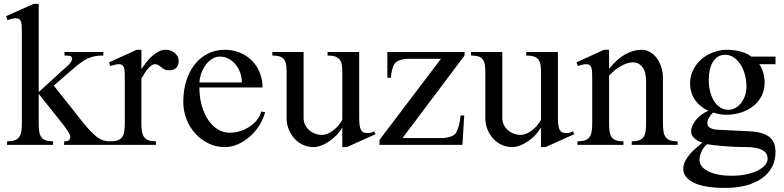

<svg xmlns="http://www.w3.org/2000/svg" viewBox="-20 -738 3996 978"><path d="M177.2 -269 290.5 -372.6Q300.8 -381.8 310.8 -390.4Q320.8 -398.9 328.9 -407.2Q336.9 -415.5 342 -423.3Q347.2 -431.2 347.2 -438.5Q347.2 -448.2 339.6 -451.7Q332 -455.1 308.6 -455.1V-473.1H506.3V-455.1Q482.4 -455.1 463.9 -451.9Q445.3 -448.7 427 -440.2Q408.7 -431.6 388.7 -416.7Q368.7 -401.9 341.8 -378.4L253.9 -301.8L395 -124Q420.4 -91.8 439.9 -71.3Q459.5 -50.8 475.8 -38.8Q492.2 -26.9 507.8 -22.5Q523.4 -18.1 541 -18.1V0H306.6V-18.1Q326.2 -18.1 332 -24.4Q337.9 -30.8 337.9 -42Q337.9 -46.9 334.5 -54.2Q331.1 -61.5 325.4 -70.3Q319.8 -79.1 313 -88.4Q306.2 -97.7 299.8 -106L177.2 -259.8V-109.9Q177.2 -85 179.9 -67.6Q182.6 -50.3 190.4 -39.3Q198.2 -28.3 212.6 -23.2Q227.1 -18.1 250.5 -18.1V0H16.1V-18.1Q39.6 -18.1 54.2 -23.2Q68.8 -28.3 77.1 -39.3Q85.4 -50.3 88.4 -67.6Q91.3 -85 91.3 -109.9V-568.4Q91.3 -588.4 90.8 -602.8Q90.3 -617.2 87.4 -626.7Q84.5 -636.2 78.1 -640.6Q71.8 -645 60.1 -645Q51.8 -645 42 -642.6Q32.2 -640.1 18.1 -635.7L11.2 -655.8L151.4 -718.3H177.2Z M615.7 -333Q615.7 -353.5 615.2 -368.2Q614.7 -382.8 611.8 -392.3Q608.9 -401.9 602.8 -406.5Q596.7 -411.1 585 -411.1Q576.7 -411.1 566.4 -408.4Q556.2 -405.8 541 -401.9L535.6 -420.4L676.3 -484.4H700.2V-385.7Q712.9 -405.3 727.3 -423.3Q741.7 -441.4 757.3 -454.8Q772.9 -468.3 789.8 -476.3Q806.6 -484.4 824.2 -484.4Q837.9 -484.4 849.9 -480Q861.8 -475.6 870.8 -467.8Q879.9 -460 885 -449.7Q890.1 -439.5 890.1 -427.7Q890.1 -404.3 877.2 -392.1Q864.3 -379.9 840.8 -379.9Q826.2 -379.9 817.4 -384.8Q808.6 -389.6 801.5 -395.5Q794.4 -401.4 787.1 -406.2Q779.8 -411.1 769 -411.1Q760.7 -411.1 752.4 -405.5Q744.1 -399.9 735.4 -390.1Q726.6 -380.4 717.8 -366.9Q709 -353.5 700.2 -337.9V-109.9Q700.2 -85 703.1 -67.6Q706.1 -50.3 714.4 -39.3Q722.7 -28.3 737.1 -23.2Q751.5 -18.1 774.9 -18.1V0H541V-18.1Q564.5 -18.1 579.1 -23.2Q593.8 -28.3 601.8 -39.3Q609.9 -50.3 612.8 -67.6Q615.7 -85 615.7 -109.9Z M1211.9 -317.9Q1211.9 -344.7 1203.1 -368.7Q1194.3 -392.6 1179.2 -410.6Q1164.1 -428.7 1143.8 -439.2Q1123.5 -449.7 1100.1 -449.7Q1080.1 -449.7 1062.3 -439.2Q1044.4 -428.7 1030.3 -410.6Q1016.1 -392.6 1006.8 -368.7Q997.6 -344.7 995.6 -317.9ZM1125.5 11.2Q1081.5 11.2 1043 -7.1Q1004.4 -25.4 975.6 -56.9Q946.8 -88.4 930.2 -130.1Q913.6 -171.9 913.6 -219.2Q913.6 -276.9 928.7 -325.4Q943.8 -374 971.7 -409.4Q999.5 -444.8 1038.6 -464.6Q1077.6 -484.4 1125.5 -484.4Q1168 -484.4 1203.4 -469.2Q1238.8 -454.1 1264.2 -428.2Q1289.6 -402.3 1303.5 -367.2Q1317.4 -332 1317.4 -292.5H995.6Q995.6 -244.6 1007.1 -202.6Q1018.6 -160.6 1039.1 -129.4Q1059.6 -98.1 1087.9 -80.1Q1116.2 -62 1149.9 -62Q1177.2 -62 1203.6 -70.3Q1230 -78.6 1252 -93.3Q1273.9 -107.9 1289.6 -127.7Q1305.2 -147.5 1310.5 -169.9L1330.6 -166.5Q1320.8 -129.9 1300 -97.7Q1279.3 -65.4 1251.5 -41.3Q1223.6 -17.1 1191.2 -2.9Q1158.7 11.2 1125.5 11.2Z M1526.4 -473.1V-137.2Q1526.4 -119.1 1533.7 -103.5Q1541 -87.9 1553.7 -76.2Q1566.4 -64.5 1583.7 -57.6Q1601.1 -50.8 1621.1 -50.8Q1634.3 -50.8 1648.7 -56.9Q1663.1 -63 1677 -73.5Q1690.9 -84 1703.1 -98.1Q1715.3 -112.3 1723.6 -127.9V-372.6Q1723.6 -396 1720.2 -411.6Q1716.8 -427.2 1708 -437Q1699.2 -446.8 1684.8 -450.9Q1670.4 -455.1 1648.4 -455.1V-473.1H1809.6V-141.1Q1809.6 -117.7 1811.5 -102.1Q1813.5 -86.4 1818.4 -77.1Q1823.2 -67.9 1831.3 -64Q1839.4 -60.1 1851.6 -60.1Q1859.9 -60.1 1868.7 -62Q1877.4 -64 1885.7 -69.3L1893.1 -54.7L1747.1 11.2H1723.6V-89.4Q1712.4 -68.8 1695.1 -50.5Q1677.7 -32.2 1657.7 -18.6Q1637.7 -4.9 1616.7 3.2Q1595.7 11.2 1577.1 11.2Q1548.3 11.2 1523.4 -0.2Q1498.5 -11.7 1480 -32Q1461.4 -52.2 1450.7 -79.3Q1439.9 -106.4 1439.9 -137.2V-372.6Q1439.9 -396 1436.8 -411.6Q1433.6 -427.2 1425.5 -437Q1417.5 -446.8 1403.3 -450.9Q1389.2 -455.1 1367.2 -455.1V-473.1Z M1913.1 -25.4 2226.1 -438.5H2055.7Q2038.1 -438.5 2021 -432.9Q2003.9 -427.2 1995.6 -420.4Q1990.7 -415.5 1986.3 -407Q1981.9 -398.4 1978.8 -387.7Q1975.6 -377 1973.6 -365.2Q1971.7 -353.5 1971.7 -341.8H1953.1V-473.1H2346.2V-455.1L2030.3 -34.7H2231Q2248 -34.7 2265.9 -39.3Q2283.7 -43.9 2293 -50.8Q2299.3 -55.2 2304.7 -65.2Q2310.1 -75.2 2314.5 -88.9Q2318.8 -102.5 2321.8 -118.4Q2324.7 -134.3 2326.2 -149.9H2344.7L2335.4 0H1913.1Z M2538.6 -473.1V-137.2Q2538.6 -119.1 2545.9 -103.5Q2553.2 -87.9 2565.9 -76.2Q2578.6 -64.5 2595.9 -57.6Q2613.3 -50.8 2633.3 -50.8Q2646.5 -50.8 2660.9 -56.9Q2675.3 -63 2689.2 -73.5Q2703.1 -84 2715.3 -98.1Q2727.5 -112.3 2735.8 -127.9V-372.6Q2735.8 -396 2732.4 -411.6Q2729 -427.2 2720.2 -437Q2711.4 -446.8 2697 -450.9Q2682.6 -455.1 2660.6 -455.1V-473.1H2821.8V-141.1Q2821.8 -117.7 2823.7 -102.1Q2825.7 -86.4 2830.6 -77.1Q2835.4 -67.9 2843.5 -64Q2851.6 -60.1 2863.8 -60.1Q2872.1 -60.1 2880.9 -62Q2889.6 -64 2897.9 -69.3L2905.3 -54.7L2759.3 11.2H2735.8V-89.4Q2724.6 -68.8 2707.3 -50.5Q2689.9 -32.2 2669.9 -18.6Q2649.9 -4.9 2628.9 3.2Q2607.9 11.2 2589.4 11.2Q2560.5 11.2 2535.6 -0.2Q2510.7 -11.7 2492.2 -32Q2473.6 -52.2 2462.9 -79.3Q2452.1 -106.4 2452.1 -137.2V-372.6Q2452.1 -396 2449 -411.6Q2445.8 -427.2 2437.7 -437Q2429.7 -446.8 2415.5 -450.9Q2401.4 -455.1 2379.4 -455.1V-473.1Z M2996.6 -333Q2996.6 -353.5 2996.1 -368.2Q2995.6 -382.8 2992.7 -392.3Q2989.7 -401.9 2983.4 -406.5Q2977.1 -411.1 2965.3 -411.1Q2957 -411.1 2947.3 -408.7Q2937.5 -406.2 2923.3 -401.9L2916.5 -420.4L3056.6 -484.4H3082.5V-387.7Q3160.2 -484.4 3248.5 -484.4Q3271 -484.4 3290.8 -473.1Q3310.5 -461.9 3325.2 -442.4Q3339.8 -422.9 3348.4 -396.5Q3356.9 -370.1 3356.9 -339.8V-109.9Q3356.9 -85 3359.9 -67.6Q3362.8 -50.3 3370.8 -39.3Q3378.9 -28.3 3393.6 -23.2Q3408.2 -18.1 3431.6 -18.1V0H3197.8V-18.1Q3221.2 -18.1 3235.4 -23.2Q3249.5 -28.3 3257.6 -39.3Q3265.6 -50.3 3268.3 -67.6Q3271 -85 3271 -109.9V-325.2Q3271 -372.6 3252.2 -396.5Q3233.4 -420.4 3203.1 -420.4Q3189.5 -420.4 3174.1 -415.5Q3158.7 -410.6 3142.8 -401.6Q3127 -392.6 3111.6 -380.1Q3096.2 -367.7 3082.5 -352.5V-109.9Q3082.5 -85 3085.2 -67.6Q3087.9 -50.3 3095.7 -39.3Q3103.5 -28.3 3117.9 -23.2Q3132.3 -18.1 3155.8 -18.1V0H2921.4V-18.1Q2944.8 -18.1 2959.5 -23.2Q2974.1 -28.3 2982.4 -39.3Q2990.7 -50.3 2993.7 -67.6Q2996.6 -85 2996.6 -109.9Z M3690.9 -178.7Q3708.5 -178.7 3725.1 -187.7Q3741.7 -196.8 3754.4 -212.6Q3767.1 -228.5 3774.7 -250Q3782.2 -271.5 3782.2 -296.4Q3782.2 -330.6 3773.7 -360.4Q3765.1 -390.1 3750.2 -412.1Q3735.4 -434.1 3715.8 -446.5Q3696.3 -459 3674.3 -459Q3652.8 -459 3637.2 -449.2Q3621.6 -439.5 3611.1 -422.4Q3600.6 -405.3 3595.5 -381.8Q3590.3 -358.4 3590.3 -331.1Q3590.3 -298.8 3597.4 -271Q3604.5 -243.2 3617.7 -222.7Q3630.9 -202.1 3649.4 -190.4Q3668 -178.7 3690.9 -178.7ZM3583 -3.9Q3563.5 11.2 3553.2 34.2Q3543 57.1 3543 77.1Q3543 92.8 3553.2 107.2Q3563.5 121.6 3584 132.8Q3604.5 144 3635.5 150.6Q3666.5 157.2 3707.5 157.2Q3750 157.2 3783.7 149.7Q3817.4 142.1 3841.1 129.9Q3864.7 117.7 3877.4 102.3Q3890.1 86.9 3890.1 71.3Q3890.1 39.6 3861.6 25.4Q3833 11.2 3782.2 11.2Q3751.5 11.2 3720 9.8Q3688.5 8.3 3660.9 5.9Q3633.3 3.4 3612.5 1Q3591.8 -1.5 3583 -3.9ZM3930.2 -449.7V-411.1H3847.7Q3860.4 -392.1 3867.7 -367.4Q3875 -342.8 3875 -317.9Q3875 -281.7 3860.4 -251.5Q3845.7 -221.2 3819.3 -199.5Q3793 -177.7 3756.6 -165.5Q3720.2 -153.3 3676.3 -153.3Q3659.7 -153.3 3642.1 -157Q3624.5 -160.6 3612.3 -164.6Q3599.6 -153.3 3591.3 -139.2Q3583 -125 3583 -109.9Q3583 -95.7 3597.2 -86.9Q3611.3 -78.1 3637.7 -77.1L3796.9 -69.3Q3835.4 -67.4 3861.1 -59.3Q3886.7 -51.3 3902.1 -37.8Q3917.5 -24.4 3923.8 -5.6Q3930.2 13.2 3930.2 36.6Q3930.2 78.6 3912.6 112.3Q3895 146 3862.1 169.7Q3829.1 193.4 3781.5 206.3Q3733.9 219.2 3674.3 219.2Q3567.4 219.2 3513.9 192.6Q3460.4 166 3460.4 122.6Q3460.4 102.5 3469.5 84.2Q3478.5 65.9 3492.4 49.3Q3506.3 32.7 3523.7 17.6Q3541 2.4 3557.1 -11.2Q3532.2 -19.5 3516.4 -34.2Q3500.5 -48.8 3500.5 -69.3Q3500.5 -84 3507.3 -99.1Q3514.2 -114.3 3525.9 -128.4Q3537.6 -142.6 3553.7 -154.3Q3569.8 -166 3588.4 -173.8Q3543.9 -194.3 3519.5 -230.2Q3495.1 -266.1 3495.1 -314.5Q3495.1 -349.1 3510 -380.1Q3524.9 -411.1 3550.5 -434.3Q3576.2 -457.5 3610.8 -470.9Q3645.5 -484.4 3685.1 -484.4Q3704.6 -484.4 3723.1 -481.4Q3741.7 -478.5 3757.8 -473.9Q3773.9 -469.2 3786.6 -462.9Q3799.3 -456.5 3806.2 -449.7Z"/></svg>

Font: Khmer Busra Bunong
Style: Regular
Weight: 400
Designer: D. Kanjahn
Version: Version 7.100; 2014